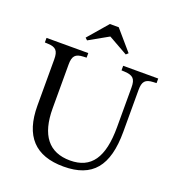

<svg xmlns="http://www.w3.org/2000/svg" viewBox="-160 -1044 1094 1184"><g transform="rotate(20 386.5 -452.0)"><path d="M260 -771 386 -842H388L514 -771L528 -784L416 -914H358L246 -784ZM389 10C578 10 663 -92 663 -318V-592C663 -648 680 -667 732 -669L753 -670V-700H523V-670L544 -669C600 -666 617 -648 617 -592V-331C617 -131 552 -39 414 -39C275 -39 204 -129 204 -305V-592C204 -648 221 -667 273 -669L294 -670V-700H20V-670L41 -669C93 -667 110 -648 110 -592V-289C110 -89 203 10 389 10Z"/></g></svg>

Font: Hedvig Letters Serif 24pt
Style: Regular
Weight: 400
Designer: Alexander Örn & Tor Weibull
Foundry: Kanon Foundry
Version: Version 1.000